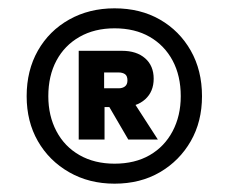

<svg xmlns="http://www.w3.org/2000/svg" viewBox="-20 -732 550 461"><path d="M255 -291Q194 -291 146 -318.5Q98 -346 71 -393Q44 -440 44 -501Q44 -563 71 -610.5Q98 -658 146 -685Q194 -712 255 -712Q317 -712 364 -685Q411 -658 438 -610.5Q465 -563 465 -501Q465 -440 438 -393Q411 -346 364 -318.5Q317 -291 255 -291ZM288 -397 232 -493H297L359 -397ZM255 -339Q304 -339 339.5 -359.5Q375 -380 394.5 -417Q414 -454 414 -501Q414 -550 394.5 -586.5Q375 -623 339.5 -643.5Q304 -664 255 -664Q207 -664 171 -643.5Q135 -623 115.5 -586.5Q96 -550 96 -501Q96 -454 115.5 -417Q135 -380 171 -359.5Q207 -339 255 -339ZM169 -397V-610H273Q308 -610 328.5 -592Q349 -574 349 -543Q349 -512 328.5 -493.5Q308 -475 273 -475H231V-397ZM230 -520H265Q274 -520 280 -524.5Q286 -529 286 -539Q286 -550 280 -554Q274 -558 265 -558H230Z"/></svg>

Font: DM Sans 20pt
Style: Bold
Weight: 700
Version: Version 4.004;gftools[0.9.30]